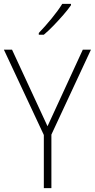

<svg xmlns="http://www.w3.org/2000/svg" viewBox="-20 -970 489 990"><path d="M225 -319 407 -714H449L245 -276V0H206V-274L0 -714H42ZM346 -943Q330 -920 306 -892.5Q282 -865 256 -838Q230 -811 206 -791H180V-800Q212 -833 246 -874.5Q280 -916 301 -950H346Z"/></svg>

Font: Noto Sans Gujarati SemiCondensed ExtraLight
Style: Regular
Weight: 200
Width: 4
Designer: Jelle Bosma - Monotype Design Team, Universal Thirst
Foundry: Monotype Imaging Inc.
Version: Version 2.106; ttfautohint (v1.8.4.7-5d5b)